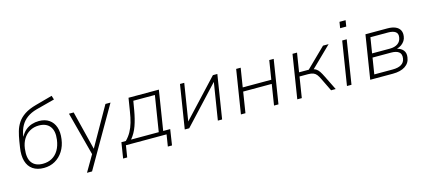

<svg xmlns="http://www.w3.org/2000/svg" viewBox="-66 -1319 4624 2090"><g transform="rotate(-15 2246.5 -274.5)"><path d="M273 8Q199 8 150 -25.5Q101 -59 82.5 -122.5Q64 -186 78 -275L89 -345Q98 -400 112 -450Q126 -500 154.5 -543.5Q183 -587 234 -621Q285 -655 366 -677L556 -729L570 -684L360 -629Q295 -611 251 -578.5Q207 -546 181.5 -500Q156 -454 146 -396L144 -379H145Q167 -422 199 -448.5Q231 -475 269.5 -487.5Q308 -500 350 -500Q418 -500 464 -468.5Q510 -437 529.5 -379.5Q549 -322 538 -245Q528 -170 492 -113Q456 -56 400 -24Q344 8 273 8ZM274 -39Q332 -39 377 -64Q422 -89 450.5 -137Q479 -185 488 -253Q501 -350 460.5 -401.5Q420 -453 337 -453Q280 -453 235 -427.5Q190 -402 162 -356.5Q134 -311 126 -250Q112 -143 151.5 -91Q191 -39 274 -39Z M711 180 826 -17 823 20 688 -492H741L850 -55H851L1099 -492H1156L768 180Z M1131 132 1159 -45H1209Q1245 -81 1269.5 -125Q1294 -169 1309.5 -223Q1325 -277 1335 -343L1359 -492H1701L1630 -45H1709L1682 132H1635L1656 0H1198L1177 132ZM1268 -45H1580L1644 -447H1401L1383 -341Q1367 -249 1341 -175Q1315 -101 1268 -45Z M1861 0 1939 -492H1987L1920 -73H1919L2310 -492H2360L2282 0H2234L2301 -420H2302L1911 0Z M2494 0 2572 -492H2623L2589 -279H2911L2945 -492H2995L2917 0H2867L2904 -234H2582L2545 0Z M3129 0 3207 -492H3258L3224 -279H3333L3551 -492H3614L3375 -259L3359 -275Q3391 -272 3411.5 -259.5Q3432 -247 3448 -223Q3464 -199 3483 -160L3562 0H3510L3437 -150Q3423 -179 3408.5 -197.5Q3394 -216 3372 -225Q3350 -234 3313 -234H3217L3180 0Z M3780 -627 3791 -696H3860L3849 -627ZM3689 0 3767 -492H3818L3740 0Z M3951 0 4029 -492H4275Q4330 -492 4365.5 -476.5Q4401 -461 4416.5 -432Q4432 -403 4426 -362Q4423 -336 4409 -314Q4395 -292 4373 -276Q4351 -260 4323 -252L4322 -250Q4365 -240 4389 -210Q4413 -180 4406 -132Q4398 -68 4345.5 -34Q4293 0 4207 0ZM4009 -45H4217Q4279 -45 4314.5 -67Q4350 -89 4356 -133Q4363 -182 4334 -204.5Q4305 -227 4246 -227H4038ZM4045 -272H4245Q4301 -272 4335 -296Q4369 -320 4375 -365Q4382 -407 4354.5 -427Q4327 -447 4272 -447H4073Z"/></g></svg>

Font: Nunito Sans 7pt ExtraLight
Style: Italic
Weight: 250
Italic angle: -9°
Designer: Vernon Adams
Foundry: Vernon Adams
Version: Version 3.101;gftools[0.9.27]